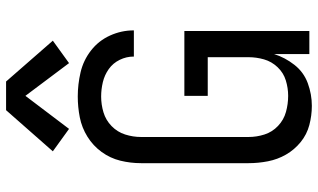

<svg xmlns="http://www.w3.org/2000/svg" viewBox="-222 -790 1021 616"><g transform="rotate(-90 288.0 -482.5)"><path d="M182 -771 288 -911 393 -771 465 -823 334 -973H242L110 -823ZM256 8Q293 8 328.5 -5Q364 -18 387.5 -48Q411 -78 422 -113V0H496V-401H288V-326H412V-195Q412 -170 405 -145.5Q398 -121 380 -102Q362 -83 337.5 -75.5Q313 -68 288 -68Q262 -68 236.5 -75Q211 -82 191.5 -100.5Q172 -119 164 -144Q156 -169 156 -195V-540Q156 -566 164 -591Q172 -616 191 -634.5Q210 -653 235 -660.5Q260 -668 286 -668Q309 -668 332 -662.5Q355 -657 374 -643.5Q393 -630 403.5 -608.5Q414 -587 414 -564V-563H498V-564Q498 -603 481.5 -639.5Q465 -676 433.5 -700.5Q402 -725 363.5 -734Q325 -743 286 -743Q252 -743 219 -736.5Q186 -730 157 -712Q128 -694 108 -666.5Q88 -639 80 -606.5Q72 -574 72 -540V-195Q72 -164 78 -133Q84 -102 99.5 -75Q115 -48 139.5 -28Q164 -8 194.5 0Q225 8 256 8Z"/></g></svg>

Font: Iosevka SS01 Extended
Style: Regular
Weight: 400
Width: 7
Monospace: yes
Designer: Belleve Invis
Foundry: Belleve Invis
Version: Version 3.4.7; ttfautohint (v1.8.3)